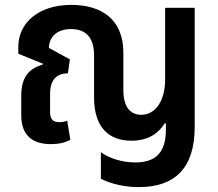

<svg xmlns="http://www.w3.org/2000/svg" viewBox="-20 -580 894 786"><path d="M548 186C698 186 777 106 777 -60V-548H656V-255C656 -168 617 -110 558 -110C516 -110 485 -140 485 -210V-364C485 -500 397 -560 272 -560C135 -560 55 -484 55 -389V-360L156 -319L155 -316C100 -299 67 -267 67 -187V-108C67 -23 116 10 188 10C217 10 245 5 268 -8L255 -86C246 -82 234 -80 222 -80C197 -80 185 -92 185 -122V-194C185 -256 213 -279 258 -280L266 -337L180 -384C182 -435 219 -461 271 -461C323 -461 365 -435 365 -354V-181C365 -56 428 -4 518 -4C587 -4 630 -35 654 -75H659V-47C659 50 611 85 534 85C480 85 426 68 393 43V152C439 175 495 186 548 186Z"/></svg>

Font: Noto Sans Thai SemiCondensed Semi
Style: Regular
Weight: 600
Width: 4
Designer: Monotype Design Team
Foundry: Monotype Imaging Inc.
Version: Version 1.901